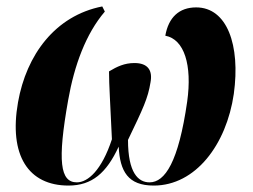

<svg xmlns="http://www.w3.org/2000/svg" viewBox="-20 -567 786 597"><path d="M193 10C266 10 311 -29 349 -111C353 -34 378 10 458 10C588 10 684 -117 707 -275C728 -427 686 -544 590 -544C537 -544 504 -513 494 -456C553 -445 578 -365 562 -251C535 -63 493 0 445 0C410 0 378 -29 378 -132C425 -230 440 -261 448 -311C455 -348 440 -371 398 -371C367 -371 344 -360 319 -345C319 -302 323 -245 328 -134C296 -37 253 0 219 0C167 0 158 -65 192 -256C211 -364 247 -462 306 -531L298 -547C151 -518 62 -396 36 -249C7 -84 68 10 193 10Z"/></svg>

Font: Noto Serif Display Condensed ExtraBold
Style: Italic
Weight: 800
Width: 3
Italic angle: -12°
Designer: Monotype Design Team
Foundry: Monotype Imaging Inc.
Version: Version 2.009